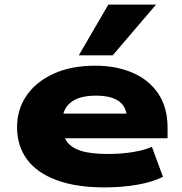

<svg xmlns="http://www.w3.org/2000/svg" viewBox="-20 -802 789 833"><path d="M434 11Q309 11 224 -21Q139 -53 96.5 -111.5Q54 -170 54 -250Q54 -327 95 -387Q136 -447 212 -482Q288 -517 393 -517Q484 -517 555 -486.5Q626 -456 666.5 -396Q707 -336 707 -248V-202H222V-309H549L531 -289Q529 -339 495.5 -363Q462 -387 396 -387Q348 -387 316.5 -374.5Q285 -362 268 -337.5Q251 -313 251 -278V-258Q251 -218 268.5 -190.5Q286 -163 328.5 -148.5Q371 -134 449 -134Q507 -134 558 -142.5Q609 -151 639 -165L687 -35Q642 -12 575.5 -0.5Q509 11 434 11ZM322 -562 450 -782H657L469 -562Z"/></svg>

Font: Nunito Sans 7pt Expanded Black
Style: Regular
Weight: 900
Width: 7
Designer: Vernon Adams
Foundry: Vernon Adams
Version: Version 3.101;gftools[0.9.27]